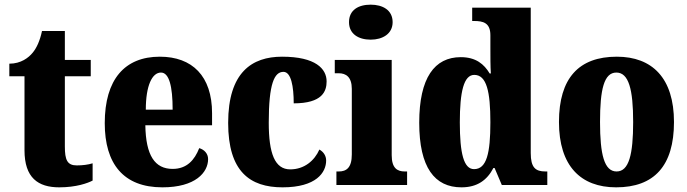

<svg xmlns="http://www.w3.org/2000/svg" viewBox="-20 -793 2945 823"><path d="M234 10C307 10 356 -8 377 -19V-93C358 -87 334 -84 309 -84C268 -84 258 -108 258 -165V-466H369V-536H258V-660H160C151 -617 136 -586 120 -567C103 -546 70 -520 20 -520V-466H85V-149C85 -31 143 10 234 10Z M676 10C818 10 872 -54 872 -111C872 -135 855 -152 834 -158C814 -107 781 -69 720 -69C644 -69 605 -126 603 -256H889V-308C889 -467 804 -550 665 -550C515 -550 429 -453 429 -265C429 -91 509 10 676 10ZM720 -323H605C605 -426 632 -482 670 -482C705 -482 720 -423 720 -323Z M1191 10C1336 10 1378 -54 1378 -105C1378 -125 1367 -142 1349 -152C1328 -104 1284 -67 1224 -67C1158 -67 1132 -135 1132 -267C1132 -435 1156 -485 1195 -485C1228 -485 1239 -422 1239 -350C1362 -350 1380 -402 1380 -444C1380 -498 1333 -550 1189 -550C1060 -550 958 -483 958 -266C958 -58 1051 10 1191 10Z M1569 -623C1620 -623 1663 -648 1663 -698C1663 -750 1620 -773 1569 -773C1516 -773 1476 -750 1476 -698C1476 -648 1516 -623 1569 -623ZM1422 0H1725V-58H1715C1682 -58 1659 -73 1659 -128V-536H1415V-479H1432C1463 -479 1488 -463 1488 -412V-131C1488 -74 1465 -58 1432 -58H1422Z M1958 10C2026 10 2068 -21 2095 -73H2100L2131 0H2326V-58H2318C2275 -58 2255 -75 2255 -137V-760H2004V-703H2012C2050 -703 2082 -696 2082 -642V-590C2082 -551 2082 -508 2084 -478H2079C2055 -518 2020 -548 1955 -548C1843 -548 1777 -460 1777 -267C1777 -75 1843 10 1958 10ZM2012 -68C1968 -68 1951 -135 1951 -268C1951 -400 1968 -472 2013 -472C2066 -472 2082 -400 2082 -269C2082 -136 2066 -68 2012 -68Z M2621 10C2784 10 2869 -82 2869 -270C2869 -458 2776 -550 2624 -550C2461 -550 2376 -458 2376 -270C2376 -82 2469 10 2621 10ZM2623 -58C2570 -58 2552 -131 2552 -270C2552 -410 2569 -482 2622 -482C2675 -482 2694 -410 2694 -270C2694 -131 2676 -58 2623 -58Z"/></svg>

Font: Noto Serif Georgian Condensed Black
Style: Regular
Weight: 900
Width: 3
Designer: Monotype Design Team, Akaki Razmadze
Foundry: Google LLC
Version: Version 2.003